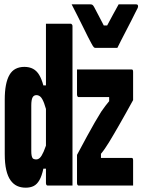

<svg xmlns="http://www.w3.org/2000/svg" viewBox="-20 -860 660 890"><path d="M93 -550Q116 -550 133 -541Q150 -532 161.5 -513Q173 -494 181 -464H204V-313Q193 -359 184.5 -381.5Q176 -404 167.5 -411.5Q159 -419 149 -419Q143 -419 138.5 -416.5Q134 -414 131 -408.5Q128 -403 126.5 -393.5Q125 -384 125 -371V-160Q125 -147 126.5 -139.5Q128 -132 131 -127Q133 -124 138 -122.5Q143 -121 148 -121Q157 -121 165 -128.5Q173 -136 182.5 -157.5Q192 -179 204 -220V-78H181Q174 -45 163 -25.5Q152 -6 136.5 2Q121 10 99 10Q77 10 59.5 2Q42 -6 29 -24Q16 -42 9 -72Q2 -102 2 -146V-398Q2 -437 7.5 -465.5Q13 -494 24 -513Q35 -532 52.5 -541Q70 -550 93 -550ZM308 -750Q310 -750 311.5 -748.5Q313 -747 314.5 -745Q316 -743 316 -739Q316 -665 316 -589.5Q316 -514 316 -438.5Q316 -363 316 -289Q316 -215 316 -142Q316 -105 316 -70Q316 -35 316 0Q305 0 290 0Q275 0 258 0Q241 0 226 0Q211 0 201 0Q198 0 196.5 -1.5Q195 -3 194 -5Q193 -7 193 -11Q193 -91 193 -171Q193 -251 193 -330.5Q193 -410 193 -490Q193 -570 193 -650Q193 -675 193 -700Q193 -725 193 -750Q203 -750 218.5 -750Q234 -750 250.5 -750Q267 -750 282.5 -750Q298 -750 308 -750ZM337 -538H590Q593 -538 594.5 -536.5Q596 -535 596.5 -533Q597 -531 597 -527V-396Q578 -361 561.5 -332Q545 -303 531.5 -279Q518 -255 506.5 -236Q495 -217 485 -200Q475 -184 466.5 -171.5Q458 -159 448 -147V-128H591Q594 -128 595.5 -125Q597 -122 597 -117Q597 -88 597 -58.5Q597 -29 597 0H344Q342 0 340.5 -1.5Q339 -3 338 -5Q337 -7 337 -11V-142Q363 -191 383 -227.5Q403 -264 419 -292Q435 -320 449 -342Q459 -357 468 -368.5Q477 -380 486 -391V-410H344Q342 -410 340.5 -411.5Q339 -413 338 -415.5Q337 -418 337 -421Q337 -450 337 -479.5Q337 -509 337 -538ZM524 -638Q515 -638 494 -638Q473 -638 451.5 -638Q430 -638 422 -638Q418 -638 414.5 -641.5Q411 -645 403 -660Q398 -669 387.5 -689.5Q377 -710 364 -737Q351 -764 337 -791Q323 -818 312 -840Q323 -840 339 -840Q355 -840 371 -840Q387 -840 397 -840Q405 -840 408.5 -837.5Q412 -835 416 -828Q423 -816 436 -790Q449 -764 472 -721L449 -742H488L465 -720Q487 -761 502.5 -790Q518 -819 530 -840H607Q613 -840 615.5 -839Q618 -838 619 -836Q620 -834 620 -831Q620 -827 618 -822.5Q616 -818 608 -803Q601 -789 589.5 -766Q578 -743 565 -718.5Q552 -694 541 -672Q530 -650 524 -638Z"/></svg>

Font: RecMonoLinear Nerd Font Mono
Style: Bold
Weight: 700
Monospace: yes
Version: Version 1.085; ttfautohint (v1.8.4.7-5d5b);Nerd Fonts 3.2.1